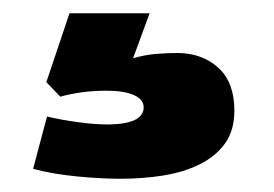

<svg xmlns="http://www.w3.org/2000/svg" viewBox="-20 0 414 290"><path d="M85 20H206L181 88Q198 83 215 81.5Q232 80 250 80Q287 81 310.5 103Q334 125 334 167Q334 197 320 216.5Q306 236 282 248Q258 260 227 265Q196 270 162 270Q133 270 96.5 266.5Q60 263 30 255L51 176Q72 181 97.5 184.5Q123 188 145 188Q197 187 197 162Q197 150 182 143.5Q167 137 141 137Q104 137 71 146L50 124Z"/></svg>

Font: OA Gothic ExtraBold
Style: Regular
Weight: 800
Designer: Choi Chi-young, Lee Jaesang, Lee Juhyun, Han Dohee
Foundry: DDUNGSANG CORP.
Version: Version 1.000;Build 20210203